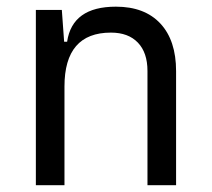

<svg xmlns="http://www.w3.org/2000/svg" viewBox="-20 -547 626 567"><path d="M415.5 0V-337.4Q415.5 -391.6 387.2 -421.1Q358.9 -450.7 307.6 -450.7Q170.4 -450.7 170.4 -291.5V0H85.9V-517.6H162.6L169.4 -423.8H178.2Q193.4 -527.3 322.3 -527.3Q407.2 -527.3 453.6 -477.5Q500 -427.7 500 -336.9V0Z"/></svg>

Font: Cascadia Code PL SemiLight
Style: Regular
Weight: 350
Monospace: yes
Designer: Aaron Bell
Foundry: Saja Typeworks
Version: Version 2404.023; ttfautohint (v1.8.4)